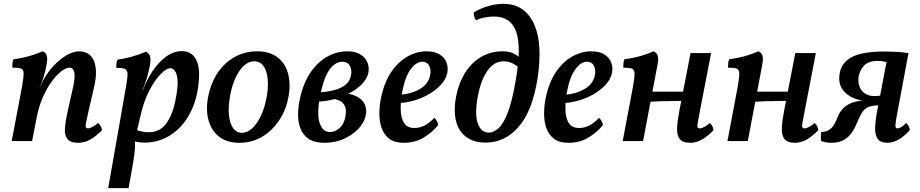

<svg xmlns="http://www.w3.org/2000/svg" viewBox="-20 -734 4785 999"><path d="M41 0 95 -286Q103 -332 103 -352Q103 -372 89.5 -377Q76 -382 44 -382Q44 -394 45 -406Q46 -418 51 -426Q70 -428 99 -434Q128 -440 156 -449.5Q184 -459 201 -467Q218 -461 223 -445Q228 -429 223 -402Q216 -361 207 -333Q198 -305 186 -278L170 -118L147 0ZM394 -467Q412 -467 431 -458.5Q450 -450 463 -429Q476 -408 479 -370Q482 -332 468 -274L441 -158Q431 -114 427.5 -95Q424 -76 427 -71Q430 -66 438 -66Q448 -66 463 -74.5Q478 -83 490 -94Q499 -87 504 -77.5Q509 -68 511 -57Q478 -23 448 -7Q418 9 388 9Q346 9 330.5 -11Q315 -31 318 -68.5Q321 -106 332 -155L357 -266Q368 -312 368 -337.5Q368 -363 360.5 -372.5Q353 -382 342 -382Q324 -382 299.5 -363.5Q275 -345 249.5 -310.5Q224 -276 202.5 -227Q181 -178 170 -118L163 -228L202 -311Q215 -337 236 -364.5Q257 -392 283 -415Q309 -438 337.5 -452.5Q366 -467 394 -467Z M543 245 636 -285Q644 -330 643.5 -350Q643 -370 630 -375.5Q617 -381 585 -381Q585 -393 586 -404.5Q587 -416 592 -424Q611 -426 639 -432.5Q667 -439 694.5 -448Q722 -457 739 -465Q755 -458 760 -442.5Q765 -427 761 -400Q758 -381 753 -361Q748 -341 742 -321.5Q736 -302 729 -284L717 -253L678 -25Q684 1 682.5 32.5Q681 64 671 123L649 245ZM657 -6 682 -62Q697 -54 716 -50Q735 -46 754 -46Q812 -46 845 -91.5Q878 -137 892 -208Q910 -291 901.5 -335Q893 -379 864 -379Q847 -379 817 -349.5Q787 -320 757 -263Q727 -206 709 -123L690 -43L646 -50L699 -264H723Q743 -318 774 -364.5Q805 -411 844.5 -439.5Q884 -468 926 -468Q955 -468 975 -454Q995 -440 1005.5 -412.5Q1016 -385 1016 -345Q1016 -305 1006 -252Q991 -177 953 -118Q915 -59 858 -25.5Q801 8 732 8Q712 8 691 4Q670 0 657 -6Z M1226 9Q1161 9 1120.5 -22.5Q1080 -54 1065 -108Q1050 -162 1063 -230Q1077 -302 1112.5 -355Q1148 -408 1201 -437.5Q1254 -467 1318 -467Q1381 -467 1421.5 -437.5Q1462 -408 1477.5 -356Q1493 -304 1482 -236Q1470 -165 1433.5 -109.5Q1397 -54 1344 -22.5Q1291 9 1226 9ZM1239 -43Q1267 -43 1292.5 -66.5Q1318 -90 1337.5 -131.5Q1357 -173 1367 -227Q1382 -309 1365 -362Q1348 -415 1303 -415Q1261 -415 1227 -366.5Q1193 -318 1178 -240Q1167 -182 1171 -137.5Q1175 -93 1192.5 -68Q1210 -43 1239 -43Z M1670 9Q1615 9 1584.5 -12.5Q1554 -34 1542 -68.5Q1530 -103 1531 -143.5Q1532 -184 1541 -223Q1560 -307 1598 -360.5Q1636 -414 1685 -440.5Q1734 -467 1786 -467Q1824 -467 1847.5 -455Q1871 -443 1883 -425Q1895 -407 1897.5 -387.5Q1900 -368 1896 -353Q1889 -323 1862.5 -296Q1836 -269 1797.5 -249Q1759 -229 1716.5 -217.5Q1674 -206 1635 -206L1642 -253Q1682 -256 1717 -264.5Q1752 -273 1776 -291.5Q1800 -310 1806 -341Q1812 -367 1801 -390Q1790 -413 1760 -413Q1741 -413 1719.5 -398Q1698 -383 1679.5 -346.5Q1661 -310 1647 -242Q1627 -142 1643 -94.5Q1659 -47 1697 -47Q1722 -47 1746.5 -67.5Q1771 -88 1778 -132Q1783 -161 1775 -180.5Q1767 -200 1747 -210Q1727 -220 1698 -220L1741 -250Q1800 -250 1833.5 -233.5Q1867 -217 1878.5 -189.5Q1890 -162 1882 -130Q1874 -94 1843 -62Q1812 -30 1767 -10.5Q1722 9 1670 9Z M2080 9Q2033 9 2005.5 -12Q1978 -33 1966 -67Q1954 -101 1954 -142Q1954 -183 1962 -223Q1979 -305 2015.5 -359Q2052 -413 2100.5 -440Q2149 -467 2199 -467Q2242 -467 2268 -450.5Q2294 -434 2303.5 -408Q2313 -382 2307 -353Q2300 -321 2274.5 -293.5Q2249 -266 2213.5 -245Q2178 -224 2137.5 -212Q2097 -200 2059 -198L2062 -241Q2120 -245 2164 -270.5Q2208 -296 2218 -341Q2224 -372 2213 -392.5Q2202 -413 2177 -413Q2145 -413 2115.5 -372Q2086 -331 2071 -246Q2064 -204 2065 -162.5Q2066 -121 2082 -94.5Q2098 -68 2137 -68Q2163 -68 2189 -81Q2215 -94 2240 -121Q2248 -113 2253 -104.5Q2258 -96 2260 -83Q2227 -43 2182.5 -17Q2138 9 2080 9Z M2507 8Q2458 8 2424.5 -9.5Q2391 -27 2371.5 -58.5Q2352 -90 2347.5 -134.5Q2343 -179 2353 -231Q2367 -303 2400.5 -356Q2434 -409 2483.5 -438Q2533 -467 2594 -467Q2623 -467 2643.5 -459.5Q2664 -452 2682 -435L2681 -380Q2665 -397 2643.5 -406Q2622 -415 2600 -415Q2551 -415 2516.5 -366.5Q2482 -318 2466 -232Q2449 -140 2466 -92Q2483 -44 2523 -44Q2549 -44 2574.5 -67.5Q2600 -91 2622 -148Q2644 -205 2662 -308Q2694 -485 2666.5 -566.5Q2639 -648 2551 -648Q2529 -648 2503.5 -643.5Q2478 -639 2457 -628Q2450 -638 2447.5 -647.5Q2445 -657 2445 -670Q2481 -691 2521.5 -702.5Q2562 -714 2599 -714Q2658 -714 2698 -685.5Q2738 -657 2760.5 -605Q2783 -553 2786.5 -482Q2790 -411 2777 -326Q2750 -156 2678.5 -74Q2607 8 2507 8Z M2937 9Q2890 9 2862.5 -12Q2835 -33 2823 -67Q2811 -101 2811 -142Q2811 -183 2819 -223Q2836 -305 2872.5 -359Q2909 -413 2957.5 -440Q3006 -467 3056 -467Q3099 -467 3125 -450.5Q3151 -434 3160.5 -408Q3170 -382 3164 -353Q3157 -321 3131.5 -293.5Q3106 -266 3070.5 -245Q3035 -224 2994.5 -212Q2954 -200 2916 -198L2919 -241Q2977 -245 3021 -270.5Q3065 -296 3075 -341Q3081 -372 3070 -392.5Q3059 -413 3034 -413Q3002 -413 2972.5 -372Q2943 -331 2928 -246Q2921 -204 2922 -162.5Q2923 -121 2939 -94.5Q2955 -68 2994 -68Q3020 -68 3046 -81Q3072 -94 3097 -121Q3105 -113 3110 -104.5Q3115 -96 3117 -83Q3084 -43 3039.5 -17Q2995 9 2937 9Z M3572 9Q3532 9 3516.5 -11Q3501 -31 3503 -69Q3505 -107 3515 -159L3573 -458H3680L3623 -163Q3614 -117 3610.5 -96.5Q3607 -76 3610 -71Q3613 -66 3621 -66Q3631 -66 3646.5 -74.5Q3662 -83 3673 -94Q3682 -87 3686.5 -77.5Q3691 -68 3693 -57Q3660 -23 3630.5 -7Q3601 9 3572 9ZM3220 0 3274 -286Q3282 -332 3281.5 -352Q3281 -372 3268 -377Q3255 -382 3223 -382Q3223 -394 3224 -406Q3225 -418 3230 -426Q3249 -428 3278 -434Q3307 -440 3335 -449.5Q3363 -459 3380 -467Q3397 -461 3402 -445Q3407 -429 3402 -402L3326 0ZM3353 -204 3361 -257H3543L3536 -209Q3512 -209 3478 -208.5Q3444 -208 3410.5 -207Q3377 -206 3353 -204Z M4117 9Q4077 9 4061.5 -11Q4046 -31 4048 -69Q4050 -107 4060 -159L4118 -458H4225L4168 -163Q4159 -117 4155.5 -96.5Q4152 -76 4155 -71Q4158 -66 4166 -66Q4176 -66 4191.5 -74.5Q4207 -83 4218 -94Q4227 -87 4231.5 -77.5Q4236 -68 4238 -57Q4205 -23 4175.5 -7Q4146 9 4117 9ZM3765 0 3819 -286Q3827 -332 3826.5 -352Q3826 -372 3813 -377Q3800 -382 3768 -382Q3768 -394 3769 -406Q3770 -418 3775 -426Q3794 -428 3823 -434Q3852 -440 3880 -449.5Q3908 -459 3925 -467Q3942 -461 3947 -445Q3952 -429 3947 -402L3871 0ZM3898 -204 3906 -257H4088L4081 -209Q4057 -209 4023 -208.5Q3989 -208 3955.5 -207Q3922 -206 3898 -204Z M4596 9Q4560 9 4546 -12.5Q4532 -34 4533.5 -72.5Q4535 -111 4545 -161L4597 -434L4599 -410Q4587 -413 4573 -415Q4559 -417 4545 -417Q4498 -417 4475 -392Q4452 -367 4447 -332Q4444 -304 4453 -281.5Q4462 -259 4482 -246.5Q4502 -234 4531 -234Q4539 -234 4548 -235Q4557 -236 4566 -237L4560 -207H4514Q4458 -207 4419 -224.5Q4380 -242 4361 -273Q4342 -304 4348 -347Q4355 -392 4385 -418.5Q4415 -445 4464.5 -455.5Q4514 -466 4578 -466Q4605 -466 4638 -464.5Q4671 -463 4707 -458L4647 -137Q4639 -94 4639 -80Q4639 -66 4649 -66Q4659 -66 4672 -74.5Q4685 -83 4694 -94Q4703 -87 4708 -77.5Q4713 -68 4714 -57Q4680 -20 4651.5 -5.5Q4623 9 4596 9ZM4307 9Q4292 9 4278.5 6.5Q4265 4 4253 0Q4251 -9 4251 -22.5Q4251 -36 4253 -47Q4280 -48 4296 -59.5Q4312 -71 4322.5 -90.5Q4333 -110 4341 -131Q4353 -158 4373 -176Q4393 -194 4424.5 -203Q4456 -212 4500 -212H4561L4558 -186Q4517 -186 4496.5 -176.5Q4476 -167 4463.5 -145.5Q4451 -124 4434 -84Q4422 -56 4405.5 -35.5Q4389 -15 4364.5 -3Q4340 9 4307 9Z"/></svg>

Font: Vollkorn Medium
Style: Italic
Weight: 500
Italic angle: -11°
Designer: Friedrich Althausen
Foundry: Friedrich Althausen
Version: Version 5.000